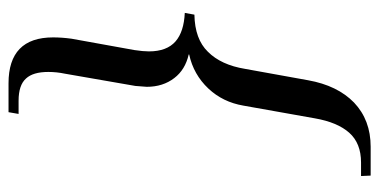

<svg xmlns="http://www.w3.org/2000/svg" viewBox="-234 -500 868 439"><g transform="rotate(-90 199.5 -280.0)"><path d="M18 134 17 112H48Q92 112 116 85Q140 58 149 6L178 -157Q186 -204 217 -237Q249 -271 295 -281V-282Q260 -290 241 -315Q221 -341 221 -378L223 -404L251 -565Q255 -584 255 -603Q255 -638 240 -654Q225 -671 189 -671H159L163 -694H229Q334 -694 334 -592Q334 -572 331 -550L305 -406Q302 -386 302 -373Q302 -332 325 -312Q347 -293 390 -291L386 -269Q330 -268 301 -238Q271 -208 262 -153L236 -9Q224 58 185 96Q145 134 84 134Z"/></g></svg>

Font: Libra Serif Modern
Style: Italic
Weight: 400
Italic angle: -12°
Designer: Stefan Peev, Context Ltd
Foundry: Stefan Peev, Context Ltd
Version: Version 1.000